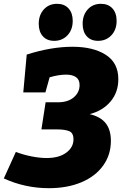

<svg xmlns="http://www.w3.org/2000/svg" viewBox="-35 -970 640 1006"><path d="M546 -232Q546 -159 505.5 -102.5Q465 -46 391.5 -15Q318 16 221 16Q97 16 -15 -35L48 -174Q87 -159 130.5 -150.5Q174 -142 209 -142Q274 -142 312 -170Q350 -198 350 -240Q350 -274 327 -283Q304 -292 263 -292H182L204 -434H268Q321 -434 351.5 -460Q382 -486 382 -524Q382 -553 363 -566Q344 -579 311 -579Q273 -579 225 -565L203 -486H87L105 -684Q233 -725 345 -725Q453 -725 519 -683Q585 -641 585 -555Q585 -487 544.5 -438.5Q504 -390 435 -372Q493 -358 519.5 -323.5Q546 -289 546 -232ZM168 -845Q168 -891 194.5 -920.5Q221 -950 264 -950Q302 -950 324 -926Q346 -902 346 -861Q346 -814 318.5 -785Q291 -756 249 -756Q211 -756 189.5 -780Q168 -804 168 -845ZM398 -845Q398 -891 424.5 -920.5Q451 -950 494 -950Q532 -950 554 -926Q576 -902 576 -861Q576 -814 548.5 -785Q521 -756 479 -756Q441 -756 419.5 -780Q398 -804 398 -845Z"/></svg>

Font: Bitter Pro Black
Style: Italic
Weight: 900
Italic angle: -9°
Designer: Sol Matas, and Bitter project Authors
Foundry: Sol Matas
Version: Version 1.010